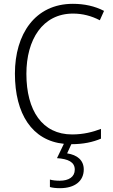

<svg xmlns="http://www.w3.org/2000/svg" viewBox="-20 -744 592 1004"><path d="M418 142C418 94 384 66 331 58L353 10C416 10 466 -1 508 -19V-70C466 -54 417 -41 357 -41C201 -41 118 -166 118 -358C118 -536 202 -673 362 -673C411 -673 458 -661 502 -638L524 -687C476 -712 421 -724 361 -724C163 -724 58 -565 58 -359C58 -148 148 -9 314 8L278 83C336 87 371 103 371 143C371 181 340 201 292 201C273 201 255 199 241 195V234C254 238 273 240 294 240C371 240 418 203 418 142Z"/></svg>

Font: Noto Sans Telugu SemiCondensed Light
Style: Regular
Weight: 300
Width: 4
Designer: Jelle Bosma - Monotype Design Team
Foundry: Monotype Imaging Inc.
Version: Version 2.005